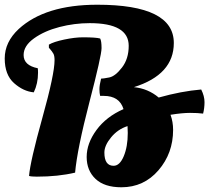

<svg xmlns="http://www.w3.org/2000/svg" viewBox="-63 -742 886 813"><path d="M361 -336Q358 -348 358 -364.5Q358 -381 365 -409Q374 -409 399.5 -414Q425 -419 453.5 -456Q482 -493 482 -548Q482 -644 317 -644Q252 -644 188.5 -627.5Q125 -611 81 -579.5Q37 -548 37 -509Q37 -465 97 -453Q98 -446 98 -434Q98 -388 80 -351Q36 -355 -3.5 -390Q-43 -425 -43 -494.5Q-43 -564 16 -619Q128 -722 349 -722Q673 -722 673 -560Q673 -426 504 -373Q564 -367 609 -329Q705 -356 789 -363Q803 -335 803 -309.5Q803 -284 797 -261Q774 -264 741.5 -264Q709 -264 659 -256Q670 -226 670 -192Q670 -93 608 -21Q546 51 451 51Q379 51 341.5 15.5Q304 -20 304 -77.5Q304 -135 345.5 -191.5Q387 -248 460 -280Q443 -336 376 -336ZM168 -487Q168 -505 163.5 -514Q159 -523 144 -540V-553Q164 -565 209 -574.5Q254 -584 288 -584Q343 -584 361 -579Q367 -569 367 -538Q367 -507 315.5 -309Q264 -111 255 -11Q183 6 93 6Q69 6 60 3Q65 -59 116.5 -243.5Q168 -428 168 -487ZM418 -40Q444 -40 461 -80.5Q478 -121 478 -179Q478 -195 477 -208Q436 -195 407.5 -160.5Q379 -126 379 -96Q379 -40 418 -40Z"/></svg>

Font: Oleo Script Swash Caps
Style: Bold
Weight: 700
Designer: Soytutype
Foundry: Soytutype
Version: Version 1.002